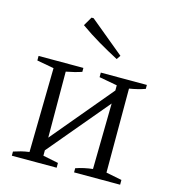

<svg xmlns="http://www.w3.org/2000/svg" viewBox="-107 -805 803 894"><g transform="rotate(15 294.0 -358.5)"><path d="M32 0V-20Q50 -26 67.5 -30.5Q85 -35 107 -38L114 -444L32 -459V-481H248V-462Q230 -456 212 -451.5Q194 -447 173 -443L174 -125L419 -418V-443L332 -459V-481H554V-462Q521 -450 478 -443V-38L554 -23V0H332V-20Q352 -27 373 -31.5Q394 -36 413 -38L418 -355L174 -64V-38L248 -23V0ZM387 -561Q339 -586 291.5 -614Q244 -642 199 -674L224 -717H234L400 -580Z"/></g></svg>

Font: Piazzolla Light
Style: Regular
Weight: 300
Designer: Juan Pablo del Peral
Foundry: Huerta Tipografica
Version: Version 1.330